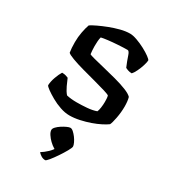

<svg xmlns="http://www.w3.org/2000/svg" viewBox="-183 -599 851 948"><g transform="rotate(30 243.0 -124.5)"><path d="M218 0Q193 0 165 -9.5Q137 -19 112.5 -33Q88 -47 71.5 -59Q55 -71 53 -77Q54 -99 63 -124Q72 -149 82 -165Q95 -165 104.5 -162Q114 -159 118 -157Q124 -142 135 -118.5Q146 -95 159 -80Q171 -77 186 -75.5Q201 -74 217 -74Q245 -74 275.5 -76.5Q306 -79 328 -87Q332 -95 334.5 -112Q337 -129 337 -145Q337 -153 336.5 -162.5Q336 -172 334 -180Q331 -184 305 -192Q279 -200 241.5 -210Q204 -220 165.5 -230.5Q127 -241 99 -251.5Q71 -262 65 -269Q63 -281 62 -295.5Q61 -310 61 -327Q61 -357 66.5 -385.5Q72 -414 79 -433Q91 -441 114 -452Q137 -463 165.5 -474Q194 -485 223 -492.5Q252 -500 277 -500Q293 -500 317 -491.5Q341 -483 364.5 -470.5Q388 -458 403.5 -446.5Q419 -435 420 -430Q420 -421 414 -401Q408 -381 398.5 -361.5Q389 -342 381 -334Q369 -334 359 -337.5Q349 -341 344 -344Q330 -377 322.5 -400.5Q315 -424 306 -424Q283 -424 252.5 -422Q222 -420 197 -417Q172 -414 160 -411Q157 -401 156 -386.5Q155 -372 155 -359Q155 -346 156 -334Q157 -322 158 -314Q162 -311 187 -304.5Q212 -298 247.5 -289.5Q283 -281 320.5 -271Q358 -261 387 -249.5Q416 -238 427 -226Q430 -216 431.5 -202.5Q433 -189 433 -175Q433 -142 426.5 -108Q420 -74 414 -63Q402 -54 380.5 -43Q359 -32 332 -22.5Q305 -13 275 -6.5Q245 0 218 0ZM225 251Q212 251 200.5 243.5Q189 236 184 229Q201 219 219.5 201.5Q238 184 246 165L259 187Q249 187 235 178.5Q221 170 208 157.5Q195 145 186 131Q177 117 177 106Q177 98 186 88.5Q195 79 208 70.5Q221 62 234 56Q247 50 254 50Q262 50 271.5 58.5Q281 67 290 79Q299 91 305 104Q311 117 311 124Q311 131 299.5 151.5Q288 172 272.5 195Q257 218 243.5 234.5Q230 251 225 251Z"/></g></svg>

Font: Texturina 12pt
Style: Regular
Weight: 400
Designer: Guillermo Torres Carreño
Foundry: Omnibus-Type
Version: Version 1.002